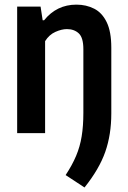

<svg xmlns="http://www.w3.org/2000/svg" viewBox="-20 -574 551 828"><path d="M344.5 234.5 263 181Q291.5 138 308.2 98.2Q325 58.5 332.2 14Q339.5 -30.5 339.5 -87V-362Q339.5 -411.5 319.8 -430Q300 -448.5 268.5 -448.5Q246 -448.5 219 -436.5Q192 -424.5 174.5 -396.5V0H54V-545.5H155L164 -486.5H170Q224.5 -554 309.5 -554Q352 -554 386.2 -536.5Q420.5 -519 440.2 -478.2Q460 -437.5 460 -368V-84.5Q460 6.5 434 80.8Q408 155 344.5 234.5Z"/></svg>

Font: Encode Sans Condensed Condensed SemiBold
Style: Regular
Weight: 600
Width: 3
Designer: Multiple Designers
Foundry: Impallari Type
Version: Version 3.000; ttfautohint (v1.8.3) -l 8 -r 50 -G 200 -x 14 